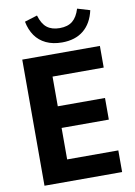

<svg xmlns="http://www.w3.org/2000/svg" viewBox="-100 -993 743 1057"><g transform="rotate(-10 271.5 -465.0)"><path d="M61 0V-705H495V-584H209V-418H473V-297H209V-121H495V0ZM294 -760Q243 -760 205 -778Q167 -796 144 -829Q121 -862 112 -908L183 -930Q197 -882 224 -861Q251 -840 295 -840Q340 -840 366.5 -861.5Q393 -883 407 -929L477 -908Q461 -836 414.5 -798Q368 -760 294 -760Z"/></g></svg>

Font: Nunito Sans 12pt ExtraLight
Style: Weight 830 Width 84 Optical size 12.0 YTLC 445
Weight: 830
Width: 4
Designer: Vernon Adams
Foundry: Vernon Adams
Version: Version 3.101;gftools[0.9.27]